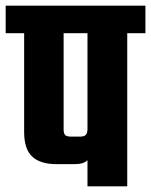

<svg xmlns="http://www.w3.org/2000/svg" viewBox="-40 -656 532 676"><path d="M472 -636V-539H408V0H268V-92Q255 -78 222 -78H160Q102 -78 73.5 -104.5Q45 -131 45 -191V-539H-20V-636ZM268 -202V-539H184V-201Q184 -186 189.5 -180.5Q195 -175 210 -175H242Q256 -175 262 -181Q268 -187 268 -202Z"/></svg>

Font: Teko Semibold
Style: Regular
Weight: 600
Designer: Manushi Parikh, Jonny Pinhorn
Foundry: Indian Type Foundry
Version: Version 1.105;PS 1.0;hotconv 1.0.78;makeotf.lib2.5.61930; tt